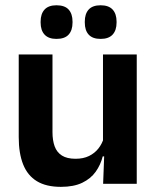

<svg xmlns="http://www.w3.org/2000/svg" viewBox="-20 -697 594 728"><path d="M179 -490.5V-195.5Q179 -165 187.2 -142.2Q195.5 -119.5 214.8 -107.2Q234 -95 266.5 -95Q296 -95 317.5 -105.5Q339 -116 353 -133.8Q367 -151.5 373.5 -173.5L393.5 -104H369.5Q361.5 -72 342.8 -45.8Q324 -19.5 291.8 -4Q259.5 11.5 211 11.5Q155 11.5 119.8 -10Q84.5 -31.5 67.8 -73.5Q51 -115.5 51 -177V-490.5ZM498.5 -490.5V0H371L375.5 -119L370.5 -129.5V-490.5ZM194 -549.5Q164 -549.5 149 -565.8Q134 -582 134 -611.5V-615Q134 -644.5 149 -660.8Q164 -677 194 -677Q225.5 -677 240.2 -660.8Q255 -644.5 255 -615V-611.5Q255 -582 240.2 -565.8Q225.5 -549.5 194 -549.5ZM361.5 -549.5Q331 -549.5 316.2 -565.8Q301.5 -582 301.5 -611.5V-615Q301.5 -644.5 316.2 -660.8Q331 -677 361.5 -677Q392 -677 407 -660.8Q422 -644.5 422 -615V-611.5Q422 -582 407 -565.8Q392 -549.5 361.5 -549.5Z"/></svg>

Font: Anek Tamil SemiBold
Style: Regular
Weight: 600
Version: Version 1.003